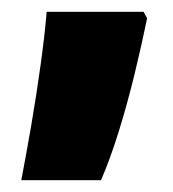

<svg xmlns="http://www.w3.org/2000/svg" viewBox="-20 -629 292 325"><path d="M16 -324Q24 -365 33 -417.5Q42 -470 49 -521Q56 -572 59 -609H223L229 -598Q220 -554 208 -504.5Q196 -455 181.5 -408Q167 -361 151 -324Z"/></svg>

Font: Noto Sans Hebrew SemiCondensed Black
Style: Regular
Weight: 900
Width: 4
Designer: Ben Nathan
Foundry: Google LLC
Version: Version 3.001; ttfautohint (v1.8.4.7-5d5b)